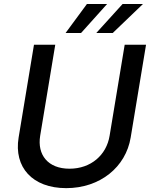

<svg xmlns="http://www.w3.org/2000/svg" viewBox="-20 -958 778 990"><path d="M318.2 -788H398.1L532.3 -937.5H428.3ZM476.6 -788H561.4L717.3 -937.5H612.2ZM622.9 -727.3 545.1 -257.8C529.1 -159.1 449.2 -88.1 338.4 -88.1C227.6 -88.1 171.2 -159.1 187.1 -257.8L264.9 -727.3H155.2L76 -248.9C50.8 -96.2 146.7 12.1 321.4 12.1C495.7 12.1 628.6 -96.2 653.8 -248.9L733 -727.3Z"/></svg>

Font: TID UI Medium
Style: Italic
Weight: 500
Italic angle: -9.39999°
Designer: The TID Project Authors
Foundry: Bakken & Bæck
Version: Version 1.001;hotconv 1.0.109;makeotfexe 2.5.65596